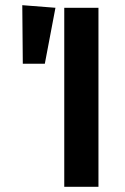

<svg xmlns="http://www.w3.org/2000/svg" viewBox="-20 -721 481 741"><path d="M360 0H228V-691H360ZM194 -691 153 -475H68L66 -701Z"/></svg>

Font: Fira Sans Medium
Style: Regular
Weight: 500
Designer: bBox Type GmbH & Carrois Corporate GbR & Edenspiekermann AG
Foundry: bBox Type GmbH & Carrois Corporate GbR & Edenspiekermann AG
Version: Version 4.301